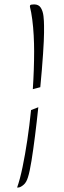

<svg xmlns="http://www.w3.org/2000/svg" viewBox="-20 -735 290 872"><path d="M129 -330Q135 -420 135 -503Q135 -537 133 -574.5Q131 -612 126.5 -646.5Q122 -681 116 -704V-707Q116 -713 122.5 -714Q129 -715 135 -715Q156 -715 165.5 -699.5Q175 -684 177.5 -661.5Q180 -639 180 -618V-586Q180 -558 175.5 -490Q171 -422 163 -339ZM58 116Q71 79 82.5 23.5Q94 -32 104 -98.5Q114 -165 121 -235L154 -248Q147 -181 139 -117.5Q131 -54 123 -4.5Q115 45 107 70Q100 93 88 103.5Q76 114 67 116Q58 118 58 116Z"/></svg>

Font: Inspiration
Style: Regular
Weight: 400
Designer: Robert E. Leuschke
Foundry: Robert E. Leuschke
Version: Version 2.010; ttfautohint (v1.8.3)